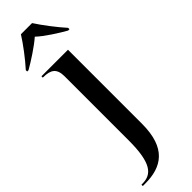

<svg xmlns="http://www.w3.org/2000/svg" viewBox="-350 -762 998 998"><g transform="rotate(-45 149.0 -263.0)"><path d="M-14 -616V-606H-4C35 -628 105 -673 142 -706C176 -673 248 -628 287 -606H297V-616C259 -658 211 -721 182 -766H100C72 -721 24 -658 -14 -616ZM-10 240H7C129 240 216 187 216 8V-536H21V-526H24C79 -526 106 -508 106 -451V21C106 187 66 230 -3 230H-10Z"/></g></svg>

Font: Noto Serif Display Medium
Style: Regular
Weight: 500
Designer: Monotype Design Team
Foundry: Monotype Imaging Inc.
Version: Version 2.009